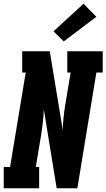

<svg xmlns="http://www.w3.org/2000/svg" viewBox="-31 -1010 571 1030"><path d="M-11 0V-114H23L107 -621H88V-735H236L306 -311Q306 -343 309.5 -376Q313 -409 318 -441L348 -621H330V-735H520V-621H486L384 0H273L204 -424Q203 -392 199.5 -359Q196 -326 191 -294L161 -114H179V0ZM311 -788 256 -842 417 -990 486 -920Z"/></svg>

Font: Iosevka Curly Slab HvObl
Style: Regular
Weight: 900
Italic angle: -9°
Monospace: yes
Designer: Belleve Invis
Foundry: Belleve Invis
Version: Version 11.1.0; ttfautohint (v1.8.3)